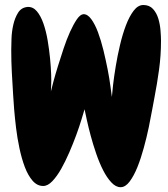

<svg xmlns="http://www.w3.org/2000/svg" viewBox="-20 -738 680 775"><path d="M629.9 -573.2Q629.9 -514.6 622.1 -457.5Q614.3 -400.4 603.5 -344.7Q600.6 -330.1 594.7 -297.4Q588.9 -264.6 580.6 -224.6Q572.3 -184.6 560.5 -141.6Q548.8 -98.6 534.7 -63.5Q520.5 -28.3 503.4 -5.4Q486.3 17.6 466.8 17.6Q447.3 17.6 429.2 -2Q411.1 -21.5 396 -51.3Q380.9 -81.1 368.2 -118.2Q355.5 -155.3 346.2 -189.9Q336.9 -224.6 330.6 -253.4Q324.2 -282.2 321.3 -296.9Q317.4 -284.2 309.1 -256.3Q300.8 -228.5 288.1 -193.8Q275.4 -159.2 259.8 -123Q244.1 -86.9 227.1 -56.6Q210 -26.4 191.4 -6.8Q172.9 12.7 154.3 12.7Q129.9 12.7 111.3 -8.8Q92.8 -30.3 80.1 -64Q67.4 -97.7 58.6 -139.2Q49.8 -180.7 44.9 -221.2Q40 -261.7 37.1 -296.9Q34.2 -332 33.2 -352.5Q30.3 -399.4 27.8 -444.3Q25.4 -489.3 25.4 -536.1Q25.4 -552.7 26.4 -581.5Q27.3 -610.4 33.7 -638.2Q40 -666 53.2 -687Q66.4 -708 91.8 -710Q113.3 -710.9 128.9 -692.4Q144.5 -673.8 155.3 -643.1Q166 -612.3 172.4 -574.7Q178.7 -537.1 182.1 -502Q185.5 -466.8 186.5 -437.5Q187.5 -408.2 186.5 -394.5L185.5 -369.1Q188.5 -381.8 195.8 -409.2Q203.1 -436.5 213.9 -471.2Q224.6 -505.9 236.8 -542.5Q249 -579.1 262.7 -609.4Q276.4 -639.6 290 -659.7Q303.7 -679.7 316.4 -680.7Q333 -681.6 348.1 -661.1Q363.3 -640.6 375.5 -607.9Q387.7 -575.2 397.5 -535.2Q407.2 -495.1 414.6 -457.5Q421.9 -419.9 425.8 -389.6Q429.7 -359.4 431.6 -346.7Q432.6 -362.3 436.5 -396Q440.4 -429.7 447.3 -471.2Q454.1 -512.7 464.4 -556.2Q474.6 -599.6 488.3 -635.7Q502 -671.9 519.5 -694.8Q537.1 -717.8 558.6 -717.8Q583 -717.8 597.7 -701.7Q612.3 -685.5 619.1 -662.6Q626 -639.6 627.9 -614.7Q629.9 -589.8 629.9 -573.2Z"/></svg>

Font: Chewy
Style: Regular
Weight: 400
Designer: Squid
Foundry: Font Diner, Inc DBA Sideshow
Version: Version 1.000